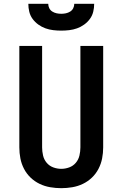

<svg xmlns="http://www.w3.org/2000/svg" viewBox="-20 -975 640 1003"><path d="M300 8Q271 8 242 3Q213 -2 187 -14.5Q161 -27 140 -47Q119 -67 105.5 -93Q92 -119 86.5 -147.5Q81 -176 81 -205V-735H200V-205Q200 -184 205 -162.5Q210 -141 224 -124.5Q238 -108 258.5 -100.5Q279 -93 300 -93Q321 -93 341.5 -100.5Q362 -108 376 -124.5Q390 -141 395 -162.5Q400 -184 400 -205V-735H519V-205Q519 -176 513.5 -147.5Q508 -119 494.5 -93Q481 -67 460 -47Q439 -27 413 -14.5Q387 -2 358 3Q329 8 300 8ZM300 -815Q279 -815 258 -817.5Q237 -820 217.5 -827Q198 -834 180.5 -846.5Q163 -859 150.5 -876Q138 -893 133 -913.5Q128 -934 128 -955H232Q232 -943 237.5 -932Q243 -921 253.5 -914.5Q264 -908 276 -905.5Q288 -903 300 -903Q312 -903 324 -905.5Q336 -908 346.5 -914.5Q357 -921 362.5 -932Q368 -943 368 -955H472Q472 -934 467 -913.5Q462 -893 449.5 -876Q437 -859 419.5 -846.5Q402 -834 382.5 -827Q363 -820 342 -817.5Q321 -815 300 -815Z"/></svg>

Font: Zed Sans Extended
Style: Bold
Weight: 700
Width: 7
Designer: Belleve Invis
Foundry: Belleve Invis
Version: Version 1.0.0; ttfautohint (v1.8.4)